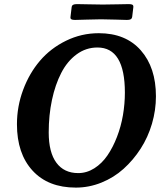

<svg xmlns="http://www.w3.org/2000/svg" viewBox="-20 -874 764 912"><path d="M454.6 -782.2Q428.7 -782.2 391.1 -780.8Q353.5 -779.3 335.9 -779.3Q323.7 -779.3 318.6 -782.5Q313.5 -785.6 314.9 -794.4L320.3 -839.4Q321.3 -848.1 327.4 -851.3Q333.5 -854.5 345.7 -854.5Q363.3 -854.5 400.1 -853.5Q437 -852.5 462.9 -852.5H473.6Q504.4 -852.5 540 -853.5Q575.7 -854.5 592.3 -854.5Q604.5 -854.5 609.4 -851.3Q614.3 -848.1 613.3 -839.4L607.9 -794.4Q606.4 -785.6 600.8 -782.5Q595.2 -779.3 583 -779.3Q566.4 -779.3 531 -780.8Q495.6 -782.2 464.8 -782.2ZM60.5 -283.7Q60.5 -368.2 89.8 -447Q119.1 -525.9 169.7 -585.2Q220.2 -644.5 293.5 -680.4Q366.7 -716.3 449.2 -716.3Q577.1 -716.3 648.9 -634.8Q720.7 -553.2 720.7 -416.5Q720.7 -350.6 701.9 -286.4Q683.1 -222.2 648.2 -168Q613.3 -113.8 566.9 -72Q520.5 -30.3 461.7 -6.6Q402.8 17.1 340.3 17.1Q208.5 17.1 134.5 -63.7Q60.5 -144.5 60.5 -283.7ZM351.6 -51.8Q392.1 -51.8 428.2 -74.7Q464.4 -97.7 490.5 -136Q516.6 -174.3 535.6 -223.6Q554.7 -272.9 564 -326.9Q573.2 -380.9 573.2 -434.1Q573.2 -648.4 442.9 -648.4Q388.2 -648.4 343.8 -615.7Q299.3 -583 270.8 -527.3Q242.2 -471.7 226.8 -399.2Q211.4 -326.7 211.4 -245.1Q211.4 -150.4 247.8 -101.1Q284.2 -51.8 351.6 -51.8Z"/></svg>

Font: Cooper* SemiBold
Style: Italic
Weight: 600
Italic angle: -7°
Designer: Owen Earl
Foundry: indestructible type*
Version: Version 0.001